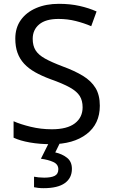

<svg xmlns="http://www.w3.org/2000/svg" viewBox="-20 -744 589 1004"><path d="M502 -191Q502 -96 433 -43Q364 10 247 10Q187 10 136 1Q85 -8 51 -24V-110Q87 -94 140.5 -81Q194 -68 251 -68Q331 -68 371.5 -99Q412 -130 412 -183Q412 -218 397 -242Q382 -266 345.5 -286.5Q309 -307 244 -330Q198 -347 163.5 -366.5Q129 -386 106 -411Q83 -436 71.5 -468Q60 -500 60 -542Q60 -599 89 -639.5Q118 -680 169.5 -702Q221 -724 288 -724Q347 -724 396 -713Q445 -702 485 -684L457 -607Q420 -623 376.5 -634Q333 -645 286 -645Q219 -645 185 -616.5Q151 -588 151 -541Q151 -505 166 -481Q181 -457 215 -438Q249 -419 307 -397Q370 -374 413.5 -347.5Q457 -321 479.5 -284Q502 -247 502 -191ZM356 139Q356 187 319 213.5Q282 240 208 240Q193 240 179.5 238.5Q166 237 158 235V180Q167 182 182 183.5Q197 185 211 185Q247 185 266 175.5Q285 166 285 141Q285 115 258.5 103Q232 91 194 86L237 0H295L269 53Q305 61 330.5 81Q356 101 356 139Z"/></svg>

Font: Noto Sans Lisu
Style: Regular
Weight: 400
Designer: Monotype Design Team. David Williams.
Foundry: Monotype Imaging Inc.
Version: Version 2.102